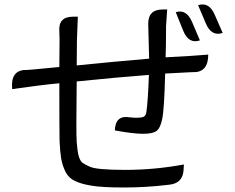

<svg xmlns="http://www.w3.org/2000/svg" viewBox="-20 -798 1040 851"><path d="M243 -429Q158 -421 34 -403Q26 -485 91 -488Q81 -485 243 -501Q244 -568 244 -623L243 -659Q238 -724 303 -724H325L321 -621Q321 -562 320 -508Q487 -525 641 -538L637 -691Q636 -756 701 -756H721L716 -683Q716 -588 714 -544Q836 -550 903 -556Q903 -478 838 -478Q858 -480 712 -472Q708 -313 699 -271Q691 -230 673 -217Q656 -205 613 -205Q570 -205 489 -220Q491 -289 555 -278L578 -276Q610 -276 618 -281Q627 -287 629 -303Q636 -352 640 -466Q506 -456 320 -437Q317 -210 320 -168Q323 -127 329 -106Q335 -85 345 -77Q356 -69 376 -60Q405 -45 535 -45Q665 -45 795 -69L794 -49Q792 16 727 21Q629 33 530 33Q432 33 386 25Q341 18 312 4Q284 -9 270 -37Q256 -66 251 -96Q246 -127 244 -175Q243 -223 243 -429ZM759 -744Q807 -759 832 -699L866 -619Q816 -602 792 -662L759 -744ZM858 -775Q907 -791 932 -732L967 -652Q917 -635 892 -695L858 -775Z"/></svg>

Font: Swei Toothpaste CJK TC
Style: Regular
Weight: 400
Version: Version 1.0